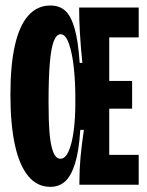

<svg xmlns="http://www.w3.org/2000/svg" viewBox="-20 -688 548 715"><path d="M18.8 -335.8Q18.8 -445.2 35.4 -518.8Q52 -592.3 85.3 -629.9Q118.7 -667.5 167.5 -667.5Q201.7 -667.5 223.1 -647.9Q244.5 -628.3 257.9 -581.8Q271.3 -535.2 276.7 -453.8H286.7Q280.3 -517 277.6 -565Q274.8 -613 274.8 -652V-660H386.8V0H275.7V-12Q275.7 -56.3 279.9 -103.2Q284.2 -150 292.5 -204.5H279Q274 -125.3 259.4 -78.9Q244.8 -32.5 222.4 -12.3Q200 7.8 167.3 7.8Q117.7 7.8 84.4 -33.2Q51.2 -74.2 35 -150.8Q18.8 -227.3 18.8 -335.8ZM320.3 -111.3H496.5V0H320.3ZM260.5 -301.8V-327.8Q260.5 -383.8 254.8 -437Q249 -490.2 236.7 -525.3Q224.3 -560.5 206 -560.5Q190.2 -560.5 180.2 -534.5Q170.2 -508.5 165.5 -452.8Q160.8 -397 160.8 -307Q160.8 -239.5 164.4 -194.2Q168 -149 177.8 -122.9Q187.5 -96.8 205.3 -96.8Q223.3 -96.8 235.8 -125.3Q248.3 -153.8 254.4 -200.7Q260.5 -247.5 260.5 -301.8ZM320.3 -386.5H472V-283.3H320.3ZM320.3 -660H496.5V-548.7H320.3Z"/></svg>

Font: Bricolage Grotesque 96pt Condensed ExBd
Style: Regular
Weight: 800
Width: 3
Designer: Mathieu Triay
Foundry: Atelier Triay
Version: Version 1.001;Glyphs 3.2 (3207)